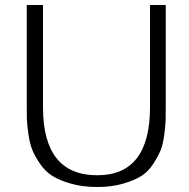

<svg xmlns="http://www.w3.org/2000/svg" viewBox="-20 -735 757 768"><path d="M580 -715H643V-306Q643 -271 642.5 -253Q642 -235 637 -196Q632 -157 622.5 -134Q613 -111 593 -79.5Q573 -48 544.5 -30.5Q516 -13 471 0Q426 13 369 13Q311 13 265 0Q219 -13 190 -31Q161 -49 140 -80Q119 -111 109 -136Q99 -161 93.5 -199.5Q88 -238 87.5 -259Q87 -280 87 -314V-715H152V-306Q152 -34 369 -34Q580 -34 580 -306Z"/></svg>

Font: Afta sans
Style: Regular
Weight: 400
Designer: par.qink
Foundry: Oriol Esparraguera Font
Version: Version 1.000